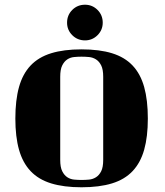

<svg xmlns="http://www.w3.org/2000/svg" viewBox="-20 -722 699 813"><path d="M264 -626Q264 -658 286 -680Q308 -702 340 -702Q371 -702 393 -680Q415 -658 415 -626Q415 -595 393 -573Q371 -551 340 -551Q308 -551 286 -573Q264 -595 264 -626ZM45 -220Q45 -298 60.5 -353.5Q76 -409 109.5 -444.5Q143 -480 196.5 -496.5Q250 -513 325 -513Q401 -513 454.5 -496.5Q508 -480 541.5 -444.5Q575 -409 590.5 -353.5Q606 -298 606 -220Q606 -143 590.5 -88Q575 -33 541.5 2.5Q508 38 454.5 54.5Q401 71 325 71Q250 71 196.5 54.5Q143 38 109.5 2.5Q76 -33 60.5 -88Q45 -143 45 -220ZM417 -397Q417 -428 408.5 -445Q400 -462 386.5 -470.5Q373 -479 357 -480.5Q341 -482 325 -482Q310 -482 294 -480.5Q278 -479 265 -470.5Q252 -462 243.5 -445Q235 -428 235 -397V-45Q235 -14 243.5 3Q252 20 265 28.5Q278 37 294 38.5Q310 40 325 40Q341 40 357 38.5Q373 37 386.5 28.5Q400 20 408.5 3Q417 -14 417 -45Z"/></svg>

Font: Cafe24 ClassicType
Style: Regular
Weight: 400
Designer: Cafe24 thkim, hmlim, mnelim & 4IR
Foundry: Cafe24
Version: Version 1.000